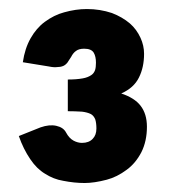

<svg xmlns="http://www.w3.org/2000/svg" viewBox="-20 -849 374 423"><path d="M87.4 -702.6 30.3 -711.9Q34.7 -742.2 47.4 -764.6Q60.1 -787.1 78.6 -800.8Q99.1 -815.9 121.1 -821.8Q147 -829.1 171.4 -829.1Q200.2 -829.1 226.6 -820.3Q249.5 -811.5 266.1 -797.4Q280.8 -784.7 289.6 -765.6Q297.4 -748.5 297.4 -730.5Q297.4 -700.7 286.1 -678.2Q274.9 -655.3 247.1 -643.1Q276.4 -633.3 289.6 -616.2Q303.7 -598.1 303.7 -569.8Q303.7 -538.1 291.5 -513.7Q278.8 -489.3 259.3 -475.1Q237.8 -459 215.3 -453.1Q187.5 -445.8 166.5 -445.8Q143.6 -445.8 119.1 -450.7Q98.1 -454.1 79.1 -466.3Q61 -477.1 46.9 -498Q31.2 -521 21.5 -549.3L69.3 -568.4Q88.9 -575.2 104 -571.8Q119.6 -568.4 125.5 -557.1Q132.3 -544.4 142.1 -539.1Q151.4 -534.2 160.6 -534.2Q175.8 -534.2 184.1 -543Q192.4 -551.3 192.4 -565.9Q192.4 -577.6 189.9 -585.9Q186.5 -594.2 180.2 -597.7Q172.4 -601.6 160.6 -603Q144 -604 129.4 -604V-673.8Q148.4 -673.8 162.1 -676.3Q173.3 -678.2 181.2 -683.6Q187 -687.5 189.5 -694.8Q191.4 -700.7 191.4 -710.9Q191.4 -724.6 186.5 -732.9Q181.2 -741.7 165.5 -741.7Q153.8 -741.7 147.5 -736.8Q141.1 -732.4 136.7 -723.6Q134.8 -720.2 128.4 -710.9Q124 -705.6 119.1 -703.6Q113.3 -701.2 106 -701.2Q98.6 -700.2 87.4 -702.6Z"/></svg>

Font: Lato-ExtraBold
Style: Regular
Weight: 500
Designer: Lukasz Dziedzic with Adam Twardoch and Botio Nikoltchev
Foundry: tyPoland Lukasz Dziedzic
Version: ""